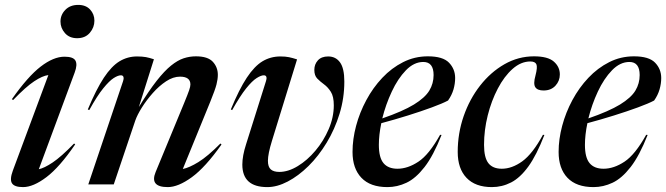

<svg xmlns="http://www.w3.org/2000/svg" viewBox="-20 -753 2720 784"><path d="M227 -665Q227 -692.5 246.8 -712.8Q266.5 -733 299.5 -733Q330.5 -733 348 -714Q365.5 -695 365.5 -668.5Q365.5 -641 346.8 -619Q328 -597 295 -597Q263.5 -597 245.2 -617.8Q227 -638.5 227 -665ZM32.5 -56.5 177.5 -446.5Q153.5 -443.5 119.8 -421.2Q86 -399 33.5 -344.5L28.5 -348Q93.5 -440.5 146 -481Q198.5 -521.5 243.5 -521.5Q279.5 -521.5 288.2 -505.2Q297 -489 285 -457L138.5 -62Q160.5 -66.5 195 -89.5Q229.5 -112.5 282.5 -167L287 -163.5Q223.5 -70.5 169.8 -29.8Q116 11 74 11Q39 11 29 -4.5Q19 -20 32.5 -56.5Z M344.5 -303.5 338.5 -306Q373 -388.5 404.2 -435.8Q435.5 -483 468.2 -502.8Q501 -522.5 539.5 -522.5Q561 -522.5 575.8 -519.8Q590.5 -517 608.5 -511L547 -316Q587.5 -382 619.5 -422.8Q651.5 -463.5 678.5 -485.2Q705.5 -507 730 -515Q754.5 -523 780 -523Q828.5 -523 849 -500.8Q869.5 -478.5 869.5 -447.5Q869.5 -430 864 -408.2Q858.5 -386.5 839 -338.5L726.5 -63Q752.5 -68 790.2 -91.2Q828 -114.5 880 -167L884.5 -163Q818.5 -69.5 763 -29.2Q707.5 11 665 11Q590 11 615.5 -50.5L732 -332.5Q747 -369 752.2 -384.2Q757.5 -399.5 757.5 -408Q757.5 -440 715 -440Q687 -440 658.2 -421Q629.5 -402 604 -373.2Q578.5 -344.5 559.5 -314.2Q540.5 -284 532.5 -261L444.5 0H340.5L482.5 -421.5Q486 -431 484.2 -438.2Q482.5 -445.5 473.5 -445.5Q462 -445.5 444.2 -434.2Q426.5 -423 401.5 -392.2Q376.5 -361.5 344.5 -303.5Z M1386 -420Q1386 -352 1366.5 -288.5Q1347 -225 1314 -170.5Q1281 -116 1239.8 -75.2Q1198.5 -34.5 1155 -11.8Q1111.5 11 1071.5 11Q969.5 11 969.5 -81Q969.5 -116.5 985 -164.5L1066 -421.5Q1069.5 -431.5 1067.8 -438.5Q1066 -445.5 1057 -445.5Q1046 -445.5 1028 -434.2Q1010 -423 985.2 -392.2Q960.5 -361.5 928 -303.5L922.5 -306Q956.5 -388.5 987.8 -435.8Q1019 -483 1052 -502.8Q1085 -522.5 1125 -522.5Q1145.5 -522.5 1160 -519.5Q1174.5 -516.5 1193 -510.5L1090.5 -178Q1074 -124.5 1074 -96.5Q1074 -71.5 1085.8 -61.2Q1097.5 -51 1120.5 -51Q1157 -51 1196 -74.8Q1235 -98.5 1268.2 -138Q1301.5 -177.5 1322.2 -225.8Q1343 -274 1343 -323Q1343 -359 1331 -378Q1319 -397 1303.2 -408.5Q1287.5 -420 1275.5 -432.2Q1263.5 -444.5 1263.5 -467.5Q1263.5 -490.5 1278 -506.5Q1292.5 -522.5 1320 -522.5Q1351 -522.5 1368.5 -498.2Q1386 -474 1386 -420Z M1783 -202Q1749.5 -117 1713.5 -70.8Q1677.5 -24.5 1639.8 -6.8Q1602 11 1562 11Q1492 11 1455.8 -27Q1419.5 -65 1419.5 -132.5Q1419.5 -184.5 1434 -239Q1448.5 -293.5 1475.8 -344.2Q1503 -395 1541 -435.2Q1579 -475.5 1626 -499.2Q1673 -523 1727 -523Q1788.5 -523 1813.5 -497Q1838.5 -471 1838.5 -434.5Q1838.5 -411.5 1831.8 -388Q1825 -364.5 1809.5 -342.5Q1787 -330.5 1743.5 -314.5Q1700 -298.5 1645.8 -281.5Q1591.5 -264.5 1537 -250Q1527 -202 1527 -161.5Q1527 -109.5 1546 -86.8Q1565 -64 1603 -64Q1645 -64 1688.5 -92.8Q1732 -121.5 1777 -202.5ZM1708.5 -500Q1670.5 -500 1637.5 -466Q1604.5 -432 1579.8 -379Q1555 -326 1541 -269.5Q1625 -298.5 1670.2 -326.2Q1715.5 -354 1733 -383Q1750.5 -412 1750.5 -446.5Q1750.5 -500 1708.5 -500Z M2145.5 -502Q2107.5 -502 2073.2 -471.8Q2039 -441.5 2012.8 -391.5Q1986.5 -341.5 1971.5 -281.5Q1956.5 -221.5 1956.5 -161.5Q1956.5 -109.5 1974.2 -86.8Q1992 -64 2029 -64Q2070.5 -64 2112.5 -94.2Q2154.5 -124.5 2197 -202.5L2203 -202Q2171 -119.5 2137.5 -73.2Q2104 -27 2067 -8Q2030 11 1988.5 11Q1921 11 1885 -26.8Q1849 -64.5 1849 -132.5Q1849 -208.5 1873.2 -278.5Q1897.5 -348.5 1940.5 -403.5Q1983.5 -458.5 2040 -490.8Q2096.5 -523 2160.5 -523Q2217 -523 2241.5 -501.5Q2266 -480 2266 -449Q2266 -422.5 2248 -403Q2230 -383.5 2199.5 -383.5Q2174.5 -383.5 2165.8 -397Q2157 -410.5 2166.5 -444.5Q2175.5 -479 2170.2 -490.5Q2165 -502 2145.5 -502Z M2624.5 -202Q2591 -117 2555 -70.8Q2519 -24.5 2481.2 -6.8Q2443.5 11 2403.5 11Q2333.5 11 2297.2 -27Q2261 -65 2261 -132.5Q2261 -184.5 2275.5 -239Q2290 -293.5 2317.2 -344.2Q2344.5 -395 2382.5 -435.2Q2420.5 -475.5 2467.5 -499.2Q2514.5 -523 2568.5 -523Q2630 -523 2655 -497Q2680 -471 2680 -434.5Q2680 -411.5 2673.2 -388Q2666.5 -364.5 2651 -342.5Q2628.5 -330.5 2585 -314.5Q2541.5 -298.5 2487.2 -281.5Q2433 -264.5 2378.5 -250Q2368.5 -202 2368.5 -161.5Q2368.5 -109.5 2387.5 -86.8Q2406.5 -64 2444.5 -64Q2486.5 -64 2530 -92.8Q2573.5 -121.5 2618.5 -202.5ZM2550 -500Q2512 -500 2479 -466Q2446 -432 2421.2 -379Q2396.5 -326 2382.5 -269.5Q2466.5 -298.5 2511.8 -326.2Q2557 -354 2574.5 -383Q2592 -412 2592 -446.5Q2592 -500 2550 -500Z"/></svg>

Font: Newsreader 72pt Medium
Style: Italic
Weight: 500
Italic angle: -17°
Designer: Hugues Gentile
Foundry: Production Type
Version: Version 1.003; ttfautohint (v1.8.3)